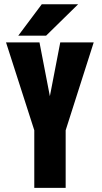

<svg xmlns="http://www.w3.org/2000/svg" viewBox="-20 -904 490 924"><path d="M68 -732.5 181 -883.5H356L202 -732.5ZM145 0V-277L9 -700H170L220 -441L270 -700H431L296 -277V0Z"/></svg>

Font: League Mono Condensed ExtraBold
Style: Regular
Weight: 800
Width: 1
Designer: Tyler Finck
Foundry: The League of Moveable Type / Tyler Finck
Version: Version 2.210